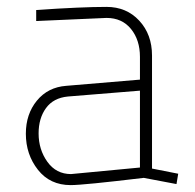

<svg xmlns="http://www.w3.org/2000/svg" viewBox="-20 -528 566 557"><path d="M85 -467V-499Q217 -508 289 -508Q347 -508 384 -468Q421 -428 421 -367V-39L497 -24L492 6L397 -12Q222 9 185 9Q125 9 90 -35.5Q55 -80 55 -140Q55 -197 87 -236Q119 -275 172 -279L386 -297V-363Q386 -412 360 -444Q334 -476 289 -476ZM386 -42V-265L177 -248Q135 -244 113.5 -214.5Q92 -185 92 -141Q92 -94 117.5 -58.5Q143 -23 186 -23Z"/></svg>

Font: TypoPRO Titillium Title
Style: Regular
Weight: 250
Designer: Campivisivi
Foundry: Accademia di Belle Arti di Urbino and students of MA course of Visual design
Version: 1.000